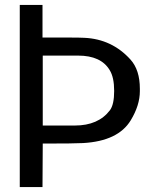

<svg xmlns="http://www.w3.org/2000/svg" viewBox="-20 -751 625 777"><path d="M153 -243V-526H296Q389 -526 424 -467Q442 -438 442 -383Q442 -328 425 -305Q378 -243 283 -243ZM546 -392Q546 -468 508 -510Q433 -593 321 -598Q300 -599 267 -599H152V-731H60V6H152L153 -170Q282 -170 316 -172Q458 -180 509 -264Q546 -325 546 -382Z"/></svg>

Font: Sawarabi Gothic
Style: Regular
Weight: 400
Designer: mshio (mshio@users.sourceforge.jp)
Version: Version 20141215